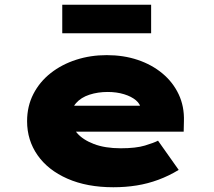

<svg xmlns="http://www.w3.org/2000/svg" viewBox="-20 -778 902 808"><path d="M457 10Q346 10 264 -26Q182 -62 138 -125Q94 -188 94 -268Q94 -331 120.5 -382.5Q147 -434 193.5 -470.5Q240 -507 300.5 -526.5Q361 -546 429 -546Q500 -546 559.5 -526Q619 -506 663.5 -469Q708 -432 732 -381Q756 -330 754 -268L753 -224H222L199 -333H592L573 -301V-319Q571 -340 552 -356Q533 -372 502 -381.5Q471 -391 433 -391Q392 -391 356.5 -379.5Q321 -368 300 -344Q279 -320 279 -284Q279 -248 303.5 -219Q328 -190 375 -172Q422 -154 488 -154Q552 -154 590 -165.5Q628 -177 645 -186L732 -63Q691 -38 646.5 -21.5Q602 -5 555 2.5Q508 10 457 10ZM242 -638V-758H616V-638Z"/></svg>

Font: Lexend Tera Black
Style: Regular
Weight: 900
Version: Version 1.007